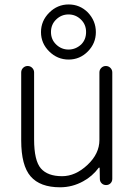

<svg xmlns="http://www.w3.org/2000/svg" viewBox="-20 -835 587 844"><path d="M336.9 -639.6Q358.4 -661.1 358.4 -694.3Q358.4 -727.5 335.4 -749.5Q312.5 -771.5 281.2 -771.5Q250 -771.5 227.1 -749.5Q204.1 -727.5 204.1 -694.3Q204.1 -661.1 227.1 -639.2Q250 -617.2 281.2 -617.2Q312.5 -617.2 336.9 -639.6ZM366.2 -780.3Q401.4 -743.2 401.4 -693.8Q401.4 -644.5 366.2 -608.9Q331.1 -573.2 281.7 -573.2Q232.4 -573.2 196.3 -608.9Q160.2 -644.5 160.2 -693.8Q160.2 -743.2 196.3 -779.3Q232.4 -815.4 281.7 -815.4Q331.1 -815.4 366.2 -780.3ZM417 -516.6Q417 -528.3 425.3 -536.6Q433.6 -544.9 445.3 -544.9Q457 -544.9 465.3 -536.6Q473.6 -528.3 473.6 -516.6V-48.8Q473.6 -37.1 465.8 -29.3Q458 -21.5 446.3 -21.5Q434.6 -21.5 426.8 -29.3Q418.9 -37.1 418.9 -48.8L418 -96.7Q418 -97.7 416.5 -98.1Q415 -98.6 414.1 -97.7Q385.7 -59.6 345.7 -38.1Q297.9 -11.7 244.1 -11.7Q156.2 -11.7 114.7 -59.6Q73.2 -107.4 73.2 -217.8V-516.6Q73.2 -528.3 81.5 -536.6Q89.8 -544.9 101.6 -544.9Q113.3 -544.9 121.6 -536.6Q129.9 -528.3 129.9 -516.6V-222.7Q129.9 -128.9 159.7 -94.7Q189.5 -60.5 252.9 -60.5Q311.5 -60.5 364.3 -109.9Q417 -159.2 417 -219.7Z"/></svg>

Font: Gen Jyuu Gothic Light
Style: Regular
Weight: 200
Designer: [Source Han Sans]
Ryoko NISHIZUKA  (kana & ideographs); Paul D. Hunt (Latin, Greek & Cyrillic); Wenlong ZHANG  (bopomofo
Version: Version 1.002.20150607